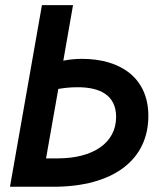

<svg xmlns="http://www.w3.org/2000/svg" viewBox="-20 -713 626 733"><path d="M183.6 0C411.6 0 546.4 -101.6 546.4 -270.5C546.4 -415.5 440.4 -488.3 293 -488.3C266.1 -488.3 242.2 -485.4 221.7 -481.4L258.8 -693.4H140.1L18.1 0ZM155.8 -108.4 202.6 -373.5C223.1 -377 247.6 -379.9 273.4 -379.9C363.8 -380.9 423.3 -348.1 423.3 -266.6C423.3 -166 333 -108.4 201.2 -108.4Z"/></svg>

Font: Cascadia Mono SemiBold
Style: Italic
Weight: 600
Italic angle: -10°
Monospace: yes
Designer: Aaron Bell
Foundry: Saja Typeworks
Version: Version 2404.023